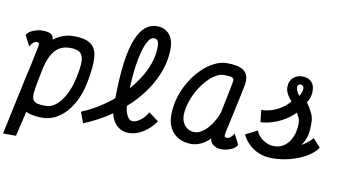

<svg xmlns="http://www.w3.org/2000/svg" viewBox="-98 -1039 2590 1445"><g transform="rotate(10 1196.5 -316.0)"><path d="M390 -632Q479 -632 522 -601Q565 -570 570 -498.5Q575 -427 551 -305Q533 -213 491.5 -140.5Q450 -68 391 -27Q332 14 262 14Q234 14 210.5 11Q187 8 169 3Q151 -2 137 -9L92 182H-7L93 -286Q94 -291 95.5 -297.5Q97 -304 100 -313Q101 -316 101.5 -321.5Q102 -327 105 -335L141 -509Q141 -513 141.5 -517Q142 -521 143 -526Q142 -533 137 -536.5Q132 -540 124 -540Q111 -540 97.5 -528.5Q84 -517 73 -497L32 -578Q46 -603 81.5 -617.5Q117 -632 152 -632Q196 -632 216.5 -619.5Q237 -607 238 -578Q260 -596 285.5 -608Q311 -620 337.5 -626Q364 -632 390 -632ZM461 -313Q482 -404 481 -453Q480 -502 455 -521Q430 -540 379 -540Q331 -540 296 -518.5Q261 -497 237.5 -452Q214 -407 199 -335L183 -252Q171 -195 168.5 -160Q166 -125 175 -107.5Q184 -90 208 -84Q232 -78 273 -78Q314 -78 351 -108Q388 -138 416.5 -191Q445 -244 461 -313Z M926 14Q859 14 819.5 -33.5Q780 -81 779 -157Q778 -314 789 -436Q800 -558 826 -642.5Q852 -727 894 -770.5Q936 -814 995 -814Q1054 -814 1089 -775Q1124 -736 1124 -663Q1124 -584 1097.5 -505Q1071 -426 1022 -351.5Q973 -277 904.5 -211Q836 -145 752.5 -91Q669 -37 573 2L542 -81Q624 -115 697 -164Q770 -213 830 -272.5Q890 -332 934 -397Q978 -462 1002 -528.5Q1026 -595 1026 -657Q1026 -693 1017 -707Q1008 -721 987 -721Q965 -721 946 -691Q927 -661 912 -609Q897 -557 887.5 -490Q878 -423 874.5 -348.5Q871 -274 874 -199Q876 -146 893.5 -112Q911 -78 936 -78Q964 -78 997.5 -103.5Q1031 -129 1050 -166L1125 -111Q1088 -54 1032.5 -20Q977 14 926 14Z M1710 -121 1751 -40Q1738 -15 1702 -0.5Q1666 14 1631 14Q1592 14 1568 -6Q1544 -26 1542 -54Q1541 -51 1539.5 -51.5Q1538 -52 1539 -50Q1509 -19 1472.5 -2.5Q1436 14 1400 14Q1344 14 1302 -10Q1260 -34 1237.5 -77Q1215 -120 1216 -177Q1216 -244 1235.5 -310Q1255 -376 1290 -434Q1325 -492 1369.5 -536.5Q1414 -581 1464 -606.5Q1514 -632 1563 -632Q1646 -632 1685.5 -606.5Q1725 -581 1725 -527Q1726 -522 1725 -512.5Q1724 -503 1719.5 -480.5Q1715 -458 1706 -414.5Q1697 -371 1681.5 -299.5Q1666 -228 1642 -120Q1638 -97 1639 -87.5Q1640 -78 1659 -78Q1672 -78 1686 -90Q1700 -102 1710 -121ZM1410 -78Q1442 -78 1475 -102.5Q1508 -127 1536 -168.5Q1564 -210 1581 -259Q1601 -358 1615.5 -427.5Q1630 -497 1631 -513Q1630 -529 1613.5 -534.5Q1597 -540 1553 -540Q1523 -540 1489.5 -519.5Q1456 -499 1424 -463Q1392 -427 1366 -381.5Q1340 -336 1324.5 -286Q1309 -236 1308 -187Q1310 -138 1338 -108Q1366 -78 1410 -78Z M2017 14Q1941 14 1880 -24Q1819 -62 1788 -127L1878 -173Q1895 -130 1935 -104Q1975 -78 2017 -78Q2063 -78 2097.5 -103.5Q2132 -129 2151.5 -175Q2171 -221 2171 -283Q2170 -307 2162 -321.5Q2154 -336 2144 -356Q2111 -322 2068 -296Q2025 -270 1978 -255Q1931 -240 1886 -238L1876 -330Q1937 -330 1995.5 -359Q2054 -388 2089 -433Q2067 -456 2052.5 -484Q2038 -512 2040 -534Q2039 -577 2066.5 -604.5Q2094 -632 2138 -632Q2182 -632 2207 -607Q2232 -582 2232 -541Q2234 -522 2227.5 -496Q2221 -470 2205 -446Q2230 -411 2248.5 -373.5Q2267 -336 2265 -287Q2265 -237 2256.5 -200.5Q2248 -164 2219 -122Q2234 -131 2248.5 -141.5Q2263 -152 2277 -164Q2291 -176 2303 -189L2359 -126Q2330 -84 2276 -52.5Q2222 -21 2154.5 -3.5Q2087 14 2017 14ZM2139 -483Q2150 -500 2154.5 -512.5Q2159 -525 2160 -536Q2162 -551 2155.5 -560Q2149 -569 2136 -570Q2126 -571 2119 -564Q2112 -557 2112 -545Q2112 -530 2119 -516Q2126 -502 2139 -483Z"/></g></svg>

Font: Victor Mono Thin
Style: Italic
Weight: 100
Italic angle: -12°
Monospace: yes
Designer: Rune Bjørnerås
Version: Version 1.561;gftools[0.9.30]